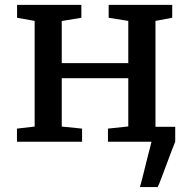

<svg xmlns="http://www.w3.org/2000/svg" viewBox="-20 -575 771 779"><path d="M418 0V-53.2L500.5 -62V-257.8H230.5V-61.5L313 -53.2V0H48.8V-53.2L120.6 -61.5V-490.2L49.3 -502.9V-555.2H310.1V-502.9L230.5 -489.7V-318.8H500.5V-490.2L420.9 -502.9V-555.2H678.7V-502.9L610.8 -490.2V-60.5H690.9V0Q687.5 5.9 636.7 142.6Q622.6 180.2 619.6 184.1H547.4Q550.8 176.8 581.1 53.2L589.8 20Q592.8 5.4 594.7 0Z"/></svg>

Font: Merriweather
Style: Regular
Weight: 400
Designer: Eben Sorkin
Foundry: Eben Sorkin
Version: Version 1.584; ttfautohint (v1.8.1)